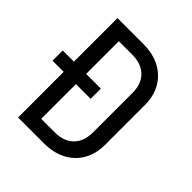

<svg xmlns="http://www.w3.org/2000/svg" viewBox="-199 -864 997 997"><g transform="rotate(45 300.0 -365.0)"><path d="M92 0V-335H10V-410H92V-730H281Q352 -730 403.5 -703Q455 -676 483.5 -627Q512 -578 512 -511V-220Q512 -153 483.5 -103.5Q455 -54 403.5 -27Q352 0 281 0ZM182 -80H281Q347 -80 384.5 -117Q422 -154 422 -220V-511Q422 -576 384.5 -613Q347 -650 281 -650H182V-410H290V-335H182Z"/></g></svg>

Font: NKDuy Mono
Style: Regular
Weight: 400
Monospace: yes
Designer: NKDuy
Foundry: NKDuy
Version: Version 2.251; ttfautohint (v1.8.4.7-5d5b)